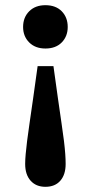

<svg xmlns="http://www.w3.org/2000/svg" viewBox="-20 -540 351 740"><path d="M186 -285Q196 -213 203.5 -159.5Q211 -106 217 -66Q223 -26 226.5 3Q230 32 231.5 53.5Q233 75 233 92Q233 133 212.5 156.5Q192 180 155 180Q119 180 98 156.5Q77 133 77 92Q77 75 79 53.5Q81 32 84.5 3Q88 -26 94 -66Q100 -106 107.5 -159.5Q115 -213 125 -285ZM155 -520Q195 -520 218 -496.5Q241 -473 241 -436Q241 -400 218 -376.5Q195 -353 155 -353Q116 -353 92.5 -376.5Q69 -400 69 -436Q69 -473 92.5 -496.5Q116 -520 155 -520Z"/></svg>

Font: Montagu Slab 120pt Medium
Style: Regular
Weight: 500
Designer: Florian Karsten
Foundry: Florian Karsten
Version: Version 1.000